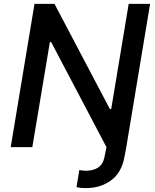

<svg xmlns="http://www.w3.org/2000/svg" viewBox="-20 -747 787 975"><path d="M520.6 0 239.7 -533.4H233.3L144.2 0H34.4L155.2 -727.3H256.7L538 -193.2H544.7L633.5 -727.3H742.2L621.4 0L612.2 48.7Q598 129.6 544 168.9Q490.1 208.1 418 208.1Q405.5 208.1 392 207.2Q378.6 206.3 368.6 202.8L382.8 116.5Q398.1 120 418 120Q453.1 120 478.2 104Q503.2 88.1 511 48.3Z"/></svg>

Font: Inter UI Medium
Style: Italic
Weight: 500
Italic angle: 9.39999°
Designer: Rasmus Andersson
Foundry: rsms
Version: 3.2;8d6f07862